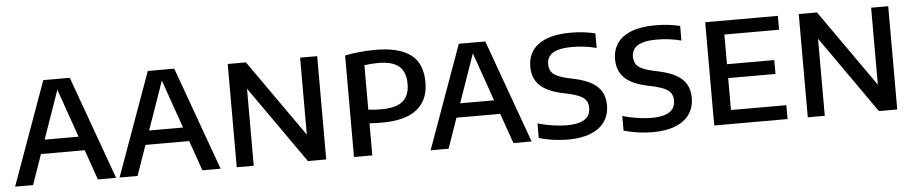

<svg xmlns="http://www.w3.org/2000/svg" viewBox="-38 -848 5253 1102"><g transform="rotate(-5 2588.0 -297.0)"><path d="M13 0 227.5 -595H380L595 0H490L296.5 -551.5H309.5L116.5 0ZM143.5 -173.5 166.5 -254H440.5L463.5 -173.5Z M615 0 829.5 -595H982L1197 0H1092L898.5 -551.5H911.5L718.5 0ZM745.5 -173.5 768.5 -254H1042.5L1065.5 -173.5Z M1290 0V-595H1395L1726 -124.5H1707V-595H1805.5V0H1700L1369.5 -470.5H1388V0Z M1965.5 0V-585Q2007.5 -593 2051 -597.5Q2094.5 -602 2142.5 -602Q2276 -602 2343.8 -551.5Q2411.5 -501 2411.5 -392Q2411.5 -289.5 2344.8 -236Q2278 -182.5 2142.5 -182.5Q2123.5 -182.5 2105.5 -183.2Q2087.5 -184 2071 -185V0ZM2144 -259Q2230 -259 2269.2 -291Q2308.5 -323 2308.5 -391.5Q2308.5 -461.5 2270 -493.5Q2231.5 -525.5 2151.5 -525.5Q2129.5 -525.5 2109.5 -524Q2089.5 -522.5 2071 -519.5V-263.5Q2089 -261.5 2106.5 -260.2Q2124 -259 2144 -259Z M2407 0 2621.5 -595H2774L2989 0H2884L2690.5 -551.5H2703.5L2510.5 0ZM2537.5 -173.5 2560.5 -254H2834.5L2857.5 -173.5Z M3197.5 7.5Q3155.5 7.5 3112 1.2Q3068.5 -5 3031.5 -16V-100.5Q3059.5 -92 3088.5 -86.5Q3117.5 -81 3145.2 -78Q3173 -75 3197.5 -75Q3246.5 -75 3277 -85.5Q3307.5 -96 3321.2 -115.5Q3335 -135 3335 -163Q3335 -186.5 3325.5 -203Q3316 -219.5 3292.2 -231.5Q3268.5 -243.5 3226 -253.5L3190.5 -261Q3100.5 -280.5 3059.5 -321Q3018.5 -361.5 3018.5 -428.5Q3018.5 -480 3044.8 -519.2Q3071 -558.5 3126 -580.5Q3181 -602.5 3266.5 -602.5Q3303.5 -602.5 3340.5 -598.2Q3377.5 -594 3407.5 -586V-502Q3374 -511 3339 -515.5Q3304 -520 3268.5 -520Q3214.5 -520 3182.5 -509.5Q3150.5 -499 3136.2 -479.8Q3122 -460.5 3122 -434Q3122 -398.5 3143.5 -378.8Q3165 -359 3226 -344.5L3261.5 -337Q3324 -323.5 3362.8 -301.5Q3401.5 -279.5 3419.8 -247Q3438 -214.5 3438 -169Q3438 -115.5 3411 -76Q3384 -36.5 3330.5 -14.5Q3277 7.5 3197.5 7.5Z M3686 7.5Q3644 7.5 3600.5 1.2Q3557 -5 3520 -16V-100.5Q3548 -92 3577 -86.5Q3606 -81 3633.8 -78Q3661.5 -75 3686 -75Q3735 -75 3765.5 -85.5Q3796 -96 3809.8 -115.5Q3823.5 -135 3823.5 -163Q3823.5 -186.5 3814 -203Q3804.5 -219.5 3780.8 -231.5Q3757 -243.5 3714.5 -253.5L3679 -261Q3589 -280.5 3548 -321Q3507 -361.5 3507 -428.5Q3507 -480 3533.2 -519.2Q3559.5 -558.5 3614.5 -580.5Q3669.5 -602.5 3755 -602.5Q3792 -602.5 3829 -598.2Q3866 -594 3896 -586V-502Q3862.5 -511 3827.5 -515.5Q3792.5 -520 3757 -520Q3703 -520 3671 -509.5Q3639 -499 3624.8 -479.8Q3610.5 -460.5 3610.5 -434Q3610.5 -398.5 3632 -378.8Q3653.5 -359 3714.5 -344.5L3750 -337Q3812.5 -323.5 3851.2 -301.5Q3890 -279.5 3908.2 -247Q3926.5 -214.5 3926.5 -169Q3926.5 -115.5 3899.5 -76Q3872.5 -36.5 3819 -14.5Q3765.5 7.5 3686 7.5Z M4041 0V-595H4459.5V-515H4144.5V-80H4463.5V0ZM4105 -264V-344H4417V-264Z M4580 0V-595H4685L5016 -124.5H4997V-595H5095.5V0H4990L4659.5 -470.5H4678V0Z"/></g></svg>

Font: Encode Sans SC Condensed Thin Medium
Style: Regular
Weight: 500
Version: Version 3.002